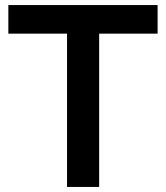

<svg xmlns="http://www.w3.org/2000/svg" viewBox="-20 -739 655 759"><path d="M245 0V-606H13V-719H603V-606H372V0Z"/></svg>

Font: Nunitoga
Style: Bold
Weight: 700
Designer: Vernon Adams
Foundry: Vernon Adams
Version: Version 1.0